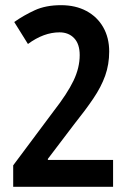

<svg xmlns="http://www.w3.org/2000/svg" viewBox="-20 -815 494 742"><path d="M417 -93H31V-176L187 -385Q240 -453 264 -503Q288 -553 288 -602Q288 -645 266.5 -667.5Q245 -690 210 -690Q149 -690 88 -645L35 -730Q72 -756 114.5 -775.5Q157 -795 216 -795Q272 -795 314 -772.5Q356 -750 379 -709.5Q402 -669 402 -616Q402 -566 386.5 -522.5Q371 -479 340.5 -434Q310 -389 266 -334L165 -201V-197H417Z"/></svg>

Font: Noto Sans Kannada UI ExtraCondensed SemiBold
Style: Regular
Weight: 600
Width: 2
Designer: Jelle Bosma - Monotype Design Team
Foundry: Monotype Imaging Inc.
Version: Version 2.005; ttfautohint (v1.8.4.7-5d5b)